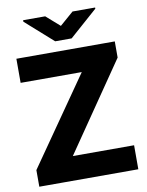

<svg xmlns="http://www.w3.org/2000/svg" viewBox="-98 -981 804 1050"><g transform="rotate(-10 304.5 -456.0)"><path d="M583.5 0H73.7V-133.3H583.5ZM151.9 0H33.7V-92.3L464.4 -710.9H578.1V-621.1ZM523.4 -577.1H31.7V-710.9H523.4ZM504.4 -905.8 348.6 -768.1H257.3L104.5 -903.8V-912.1H227.1L302.7 -845.7L378.9 -912.1H504.4Z"/></g></svg>

Font: Heebo ExtraBold
Style: Regular
Weight: 800
Designer: Oded Ezer
Foundry: Ezer Type House
Version: Version 3.100